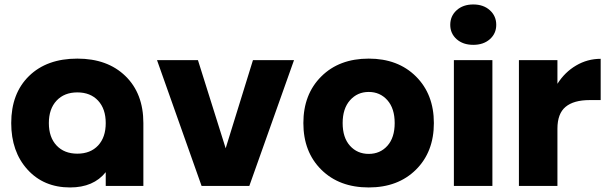

<svg xmlns="http://www.w3.org/2000/svg" viewBox="-20 -825 2698 852"><path d="M291 6.8Q173.8 6.8 101.8 -72.8Q29.8 -152.3 29.8 -278.8Q29.8 -410.6 108.9 -487.8Q188 -564.9 323.2 -564.9Q457 -564.9 536.6 -487.5Q616.2 -410.2 616.2 -278.8V0H449.2V-61Q395 6.8 291 6.8ZM231 -378.4Q196.8 -341.8 196.8 -278.8Q196.8 -215.8 231 -179.4Q265.1 -143.1 323.2 -143.1Q381.3 -143.1 415.3 -179.4Q449.2 -215.8 449.2 -278.8Q449.2 -341.8 415.3 -378.4Q381.3 -415 323.2 -415Q265.1 -415 231 -378.4Z M874.5 0 676.8 -558.1H858.4L981.4 -167L1102.5 -558.1H1284.7L1086.4 0Z M1616.2 6.8Q1485.4 6.8 1405.8 -72Q1326.2 -150.9 1326.2 -278.8Q1326.2 -406.7 1405.8 -485.8Q1485.4 -564.9 1616.2 -564.9Q1746.1 -564.9 1825.7 -485.8Q1905.3 -406.7 1905.3 -278.8Q1905.3 -150.9 1825.7 -72Q1746.1 6.8 1616.2 6.8ZM1731.4 -278.8Q1731.4 -343.8 1699 -380.4Q1666.5 -417 1616.2 -417Q1565.9 -417 1533.2 -380.1Q1500.5 -343.3 1500.5 -278.8Q1500.5 -214.4 1533 -178.2Q1565.4 -142.1 1616.2 -142.1Q1667 -142.1 1699.2 -178.2Q1731.4 -214.4 1731.4 -278.8Z M1994.1 0V-558.1H2165V0ZM1978 -714.8Q1978 -753.9 2006.3 -779.5Q2034.7 -805.2 2080.1 -805.2Q2125.5 -805.2 2153.8 -779.5Q2182.1 -753.9 2182.1 -714.8Q2182.1 -676.3 2153.8 -651.1Q2125.5 -626 2080.1 -626Q2034.7 -626 2006.3 -651.1Q1978 -676.3 1978 -714.8Z M2282.7 0V-558.1H2453.6V-453.1Q2486.3 -504.9 2536.6 -534.4Q2586.9 -564 2645.5 -564V-380.9H2596.7Q2525.9 -380.9 2489.7 -350.8Q2453.6 -320.8 2453.6 -253.9V0Z"/></svg>

Font: Biathlonist
Style: Bold
Weight: 700
Designer: Go4gold
Foundry: Go4gold
Version: Version 3.010;FEAKit 1.0